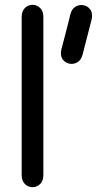

<svg xmlns="http://www.w3.org/2000/svg" viewBox="-20 -766 402 797"><path d="M70 -40Q70 -15 83.5 -2Q97 11 115 11Q133 11 146.5 -2Q160 -15 160 -40Q160 -65 160 -87Q160 -109 160 -131Q160 -153 160 -178Q160 -257 160 -325.5Q160 -394 160 -454Q160 -514 160 -567Q160 -589 160 -609.5Q160 -630 160 -650.5Q160 -671 160 -695Q160 -720 146.5 -733Q133 -746 115 -746Q97 -746 83.5 -733Q70 -720 70 -695Q70 -666 70 -630Q70 -594 70 -567Q70 -448 70 -353Q70 -258 70 -178Q70 -157 70 -133Q70 -109 70 -85Q70 -61 70 -40ZM360 -684Q366 -709 356 -724.5Q346 -740 328.5 -744Q311 -748 294.5 -739Q278 -730 272 -706Q266 -682 260 -657.5Q254 -633 247.5 -609.5Q241 -586 235 -562Q229 -537 239 -521.5Q249 -506 266.5 -502Q284 -498 300.5 -507Q317 -516 323 -540Q329 -565 335.5 -589Q342 -613 348 -637Q354 -661 360 -684Z"/></svg>

Font: Tilt Neon
Style: Regular
Weight: 400
Designer: Andy Clymer
Foundry: Andy Clymer
Version: Version 1.000